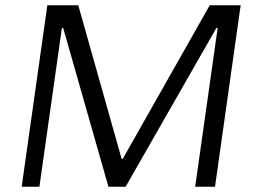

<svg xmlns="http://www.w3.org/2000/svg" viewBox="-20 -706 971 726"><path d="M440 -105H444L773 -686H890L793 0H718L803 -600H798L455 0H390L219 -600H214L129 0H62L159 -686H276Z"/></svg>

Font: Chivo Light Italic
Style: Regular
Weight: 300
Italic angle: -8.05°
Designer: Hector Gatti
Foundry: Omnibus-Type
Version: Version 1.007